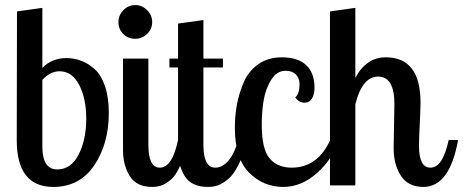

<svg xmlns="http://www.w3.org/2000/svg" viewBox="-20 -731 1826 757"><path d="M46 -179 47 -686 147 -700V-463Q184 -502 242 -502Q271 -502 298.5 -492Q326 -482 352 -459.5Q378 -437 393.5 -392.5Q409 -348 409 -286Q409 -164 351.5 -79Q294 6 190 6Q46 6 46 -179ZM147 -153Q147 -63 206 -63Q260 -63 290 -121.5Q320 -180 320 -263Q320 -343 292 -396.5Q264 -450 215 -450Q178 -450 147 -416Z M447 -644Q447 -671 466.5 -691Q486 -711 513 -711Q540 -711 560 -691Q580 -671 580 -644Q580 -617 560 -597.5Q540 -578 513 -578Q485 -578 466 -597Q447 -616 447 -644ZM465 -139V-500H565V-160Q565 -70 610 -70Q659 -70 682 -179H719Q708 -120 691.5 -80.5Q675 -41 654.5 -23.5Q634 -6 617 0Q600 6 580 6Q518 6 491.5 -37Q465 -80 465 -139Z M648 -465V-500H682V-638L782 -652V-500H859V-465H782V-160Q782 -70 829 -70Q857 -70 881 -98Q905 -126 919 -179H956Q940 -120 920 -80.5Q900 -41 878 -23.5Q856 -6 838.5 0Q821 6 800 6Q735 6 708.5 -36.5Q682 -79 682 -139V-465Z M906 -227Q906 -274 914 -318Q922 -362 941 -406.5Q960 -451 998.5 -478Q1037 -505 1091 -505Q1154 -505 1187 -474.5Q1220 -444 1220 -385Q1220 -359 1210 -342.5Q1200 -326 1181 -326Q1159 -326 1144 -347Q1161 -361 1161 -399Q1161 -423 1146.5 -437.5Q1132 -452 1106 -452Q1072 -452 1050 -417.5Q1028 -383 1020 -338Q1012 -293 1012 -240Q1012 -143 1043 -106.5Q1074 -70 1130 -70Q1232 -70 1282 -179H1316Q1291 -103 1229.5 -48.5Q1168 6 1097 6Q1018 6 962 -50.5Q906 -107 906 -227Z M1281 0V-686L1381 -700V-424Q1424 -505 1501 -505Q1638 -505 1638 -326Q1638 -303 1635 -243Q1632 -183 1632 -156Q1632 -70 1677 -70Q1726 -70 1749 -179H1786Q1753 6 1649 6Q1590 6 1561 -37.5Q1532 -81 1532 -147Q1532 -159 1533.5 -233Q1535 -307 1535 -321Q1535 -429 1471 -429Q1408 -429 1381 -320V0Z"/></svg>

Font: Lobster Two
Style: Regular
Weight: 400
Designer: Pablo Impallari
Foundry: Pablo Impallari. www.impallari.com
Version: Version 1.006